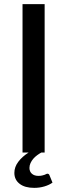

<svg xmlns="http://www.w3.org/2000/svg" viewBox="-20 -738 324 929"><path d="M234 145.5Q218.5 157 195 164Q171.5 171 145.5 171Q100 171 74.8 151.2Q49.5 131.5 49.5 98.5Q49.5 70 68.5 44.8Q87.5 19.5 118.5 0H89V-718H196V0H180Q170 5.5 159.8 13Q149.5 20.5 141.2 30Q133 39.5 127.8 50.8Q122.5 62 122.5 74.5Q122.5 92 134.2 102.5Q146 113 165.5 113Q176.5 113 183.8 111.2Q191 109.5 195.8 107.8Q200.5 106 203.5 104.2Q206.5 102.5 209 102.5Q216.5 102.5 219 109Z"/></svg>

Font: LatoLatin Medium
Style: Regular
Weight: 500
Designer: Lukasz Dziedzic with Adam Twardoch and Botio Nikoltchev
Foundry: tyPoland Lukasz Dziedzic
Version: Version 2.015; 2015-08-06; http://www.latofonts.com/